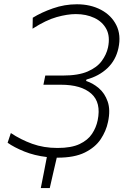

<svg xmlns="http://www.w3.org/2000/svg" viewBox="-20 -746 604 920"><path d="M175.5 155Q183 118 190.2 80.8Q197.5 43.5 204.5 6.5Q145 -0.5 96.2 -20.2Q47.5 -40 16.5 -62L32 -108.5Q79 -77 134.2 -57Q189.5 -37 255.5 -37Q322 -37 361.5 -55.8Q401 -74.5 421 -104.8Q441 -135 448 -169.5Q465.5 -254.5 417.5 -297.2Q369.5 -340 271.5 -340H188L197 -384H281Q355.5 -384 400.2 -403.5Q445 -423 467.5 -453.8Q490 -484.5 497.5 -518.5Q508.5 -571 489.8 -606.5Q471 -642 432 -660.2Q393 -678.5 343.5 -678.5Q303 -678.5 251.8 -664.2Q200.5 -650 136 -608.5L137 -661Q178 -686.5 233.8 -706Q289.5 -725.5 348.5 -725.5Q414 -725.5 464 -699Q514 -672.5 537.5 -625.2Q561 -578 547.5 -515.5Q535 -457.5 494.5 -419.2Q454 -381 394.5 -365L392.5 -358Q424.5 -348 453.2 -323.8Q482 -299.5 496 -259.2Q510 -219 497.5 -161.5Q488.5 -118 462.5 -79Q436.5 -40 386.5 -15.2Q336.5 9.5 256 9.5Q253.5 9.5 252 9.5Q243.5 46 235 82.5Q226.5 119 218.5 155Z"/></svg>

Font: Commissioner ExtraLight
Style: Italic
Weight: 200
Italic angle: -12°
Designer: Kostas Bartsokas
Foundry: Kostas Bartsokas
Version: Version 1.000; ttfautohint (v1.8.3)